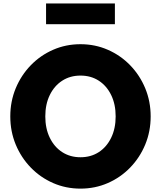

<svg xmlns="http://www.w3.org/2000/svg" viewBox="-20 -1102 954 1138"><path d="M457 16Q543.5 16 619 -17Q694.5 -50 751.5 -108.8Q808.5 -167.5 840.8 -245.2Q873 -323 873 -412Q873 -501 840.8 -578.8Q808.5 -656.5 751.5 -715.2Q694.5 -774 619 -807Q543.5 -840 457 -840Q370.5 -840 295 -807Q219.5 -774 162.5 -715.2Q105.5 -656.5 73.2 -578.8Q41 -501 41 -412Q41 -323 73.2 -245.2Q105.5 -167.5 162.5 -108.8Q219.5 -50 295 -17Q370.5 16 457 16ZM457 -170Q395.5 -170 348.5 -200.5Q301.5 -231 275 -285.8Q248.5 -340.5 248.5 -412Q248.5 -484 275 -538.5Q301.5 -593 348.5 -623.5Q395.5 -654 457 -654Q519 -654 565.8 -623.5Q612.5 -593 639 -538.5Q665.5 -484 665.5 -412Q665.5 -340.5 639 -285.8Q612.5 -231 565.8 -200.5Q519 -170 457 -170ZM253 -958.5H661V-1081.5H253Z"/></svg>

Font: Spartan ExtraBold
Style: Regular
Weight: 800
Designer: Matt Bailey, Mirko Velimirovic
Foundry: Matt Bailey
Version: Version 1.003; ttfautohint (v1.8.3)